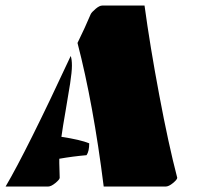

<svg xmlns="http://www.w3.org/2000/svg" viewBox="-40 -685 726 705"><path d="M567.9 0H340.8Q302.7 -303.7 244.6 -527.3Q272.9 -585 293 -632.8Q296.4 -640.1 310.8 -652.3Q325.2 -664.6 335.4 -664.6H490.7Q510.7 -517.1 544.7 -336.2Q578.6 -155.3 610.8 -32.2Q610.8 -25.9 595.2 -12.9Q579.6 0 567.9 0ZM177.7 -86.4 179.2 -32.2Q179.2 -25.9 163.3 -12.9Q147.5 0 136.2 0H-19.5Q57.6 -130.9 219.7 -479.5Q224.1 -466.8 224.1 -444.1Q224.1 -421.4 217.5 -378.4Q210.9 -335.4 200.7 -277.1Q190.4 -218.8 185.5 -182.6Q255.9 -171.9 287.6 -158.7Q287.6 -129.4 277.8 -115.2Q227.1 -110.8 177.7 -102.1Z"/></svg>

Font: Emblema One
Style: Regular
Weight: 400
Designer: Riccardo De Franceschi
Foundry: Riccardo De Franceschi
Version: Version 1.003